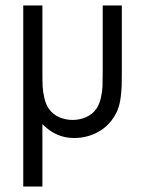

<svg xmlns="http://www.w3.org/2000/svg" viewBox="-20 -498 525 701"><path d="M64.9 -478H134.8V-238.8Q134.8 -201.2 135.7 -181.9Q136.7 -162.6 142.1 -139.6Q147.5 -116.7 158.2 -101.1Q172.9 -80.1 196.3 -70.1Q219.7 -60.1 245.1 -60.1Q270.5 -60.1 293.9 -70.1Q317.4 -80.1 332 -101.1Q342.8 -116.7 348.1 -139.9Q353.5 -163.1 354.2 -181.6Q355 -200.2 355 -238.8V-478H424.8V-238.8Q424.8 -203.1 424.3 -186.3Q423.8 -169.4 420.7 -143.3Q417.5 -117.2 409.9 -97.9Q402.3 -78.6 389.2 -61Q366.7 -29.8 330.1 -12Q293.5 5.9 250 5.9Q184.1 5.9 134.8 -44.9V183.1H64.9Z"/></svg>

Font: Gidolinya
Style: Regular
Weight: 400
Version: Version 1.0.3